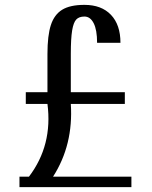

<svg xmlns="http://www.w3.org/2000/svg" viewBox="-20 -774 626 789"><path d="M175 -347Q197 -177 99 -48H60V-5H520V-48H198Q282 -179 271 -347H493V-395H271V-552Q271 -616 276.5 -649Q282 -682 293.5 -694Q305 -706 327 -706Q351 -706 365 -678.5Q379 -651 379 -598H475Q475 -672 436 -713Q397 -754 327 -754Q268 -754 235.5 -734Q203 -714 189 -671Q175 -628 175 -552V-395H86V-347Z"/></svg>

Font: LXGW Marker Gothic
Style: Regular
Weight: 400
Version: Version 1.001